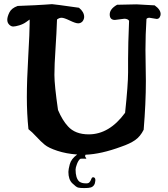

<svg xmlns="http://www.w3.org/2000/svg" viewBox="-20 -743 823 939"><path d="M691.4 -499 693.4 -346.7Q693.4 -238.3 682.6 -108.4Q666 -75.2 640.6 -57.6Q615.2 -40 572.3 -25.4Q474.6 10.7 398.4 13.7Q393.6 21.5 399.4 27.3Q405.3 33.2 398.4 33.2Q375 32.2 372.1 34.2Q363.3 41 356.4 59.1Q349.6 77.1 349.6 85.9Q349.6 127.9 367.2 144.5Q376 151.4 391.1 153.3Q406.2 155.3 413.6 151.4Q420.9 147.5 427.7 129.9Q430.7 122.1 439 124.5Q447.3 127 446.3 140.6Q445.3 154.3 439.5 162.6Q433.6 170.9 423.8 173.8Q414.1 176.8 392.6 176.8Q371.1 176.8 361.8 174.3Q352.5 171.9 333.5 153.3Q314.5 134.8 314.5 97.7Q314.5 85.9 321.3 60.1Q328.1 34.2 357.4 12.7Q303.7 8.8 260.7 -5.4Q217.8 -19.5 198.7 -35.2Q179.7 -50.8 158.2 -74.2Q136.7 -97.7 119.1 -111.3Q111.3 -186.5 111.3 -268.1Q111.3 -349.6 118.2 -468.3Q125 -586.9 125 -628.9V-647.5Q122.1 -645.5 107.9 -635.3Q93.8 -625 74.2 -619.1Q54.7 -613.3 44.4 -613.3Q34.2 -613.3 24.9 -622.6Q15.6 -631.8 15.6 -646.5Q15.6 -661.1 25.9 -682.1Q36.1 -703.1 66.4 -713.9Q168.9 -717.8 197.8 -720.2Q226.6 -722.7 234.4 -722.7Q242.2 -722.7 366.2 -705.1Q391.6 -684.6 391.6 -660.2Q391.6 -649.4 383.8 -638.7Q375 -628.9 362.3 -628.9Q349.6 -628.9 321.3 -642.6Q293 -656.2 281.2 -656.2Q269.5 -656.2 258.8 -647.5Q256.8 -585 251.5 -505.4Q246.1 -425.8 246.1 -376.5Q246.1 -327.1 263.7 -205.1Q285.2 -154.3 312.5 -125Q347.7 -85.9 414.1 -85.9Q514.6 -85.9 591.8 -191.4Q606.4 -329.1 606.4 -388.7V-455.1Q606.4 -524.4 611.3 -641.6Q604.5 -651.4 587.9 -651.4L542 -645.5Q516.6 -645.5 516.6 -672.4Q516.6 -699.2 552.7 -719.7L646.5 -721.7Q653.3 -721.7 658.2 -721.2Q663.1 -720.7 684.1 -719.7Q705.1 -718.8 736.3 -716.8Q765.6 -696.3 765.6 -673.8Q765.6 -666 760.7 -658.2Q755.9 -650.4 746.1 -650.4L710.9 -656.2Q701.2 -656.2 696.3 -650.4Q691.4 -573.2 691.4 -499Z"/></svg>

Font: Essays1743
Style: Medium
Weight: 500
Designer: Based on the typeface in a 1743 English translation of the essays of Montaigne.  PostScript/TrueType font designed by Jo
Version: Version 002.100